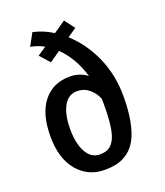

<svg xmlns="http://www.w3.org/2000/svg" viewBox="-147 -897 864 1007"><g transform="rotate(-20 285.0 -393.0)"><path d="M165.5 -251Q165.5 -171 192.5 -122.5Q219.5 -74 267.5 -74Q296.5 -74 315.5 -84Q334.5 -94 349 -120.2Q363.5 -146.5 370 -194.8Q376.5 -243 376.5 -317.5Q376.5 -335.5 376 -344.5Q362.5 -379.5 334 -403.2Q305.5 -427 267 -427Q218 -427 191.8 -379.8Q165.5 -332.5 165.5 -251ZM153.5 -798Q210.5 -786 263 -752.5L330 -798.5L372.5 -742L322.5 -707.5Q397 -640.5 442.2 -540.2Q487.5 -440 487.5 -318.5Q487.5 -239.5 476 -180.5Q464.5 -121.5 445.2 -85.2Q426 -49 396.8 -27Q367.5 -5 336.2 3Q305 11 265 11Q171.5 11 113.2 -58.5Q55 -128 55 -251Q55 -376.5 108.8 -444.2Q162.5 -512 257 -512Q311.5 -512 353.5 -480.5Q321 -590 251 -657.5L191 -616L142 -670.5L190.5 -703Q154.5 -723 116 -729.5Z"/></g></svg>

Font: League Mono Narrow Medium
Style: Regular
Weight: 500
Width: 3
Designer: Tyler Finck
Foundry: The League of Moveable Type / Tyler Finck
Version: Version 2.210